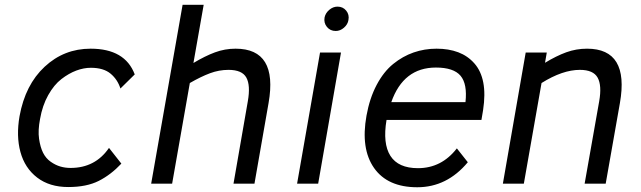

<svg xmlns="http://www.w3.org/2000/svg" viewBox="-20 -770 2688 805"><path d="M359.9 -565.9Q504.4 -565.9 544.9 -458L484.9 -398.9Q473.1 -436.5 443.6 -461.2Q414.1 -485.8 360.8 -485.8Q331.1 -485.8 299.8 -474.1Q268.6 -462.4 237.5 -438.5Q206.5 -414.6 182.1 -371.1Q157.7 -327.6 147.9 -271Q138.7 -223.1 143.8 -188Q148.9 -152.8 160.6 -129.4Q172.4 -106 192.6 -91.8Q212.9 -77.6 233.2 -71.8Q253.4 -65.9 275.9 -65.9Q379.4 -65.9 437 -149.9L488.8 -84Q445.3 -37.6 394.3 -11.7Q343.3 14.2 266.1 14.2Q187.5 14.2 135.7 -25.6Q84 -65.4 65.7 -132.6Q47.4 -199.7 62 -283.2Q85.9 -414.6 167.2 -490.2Q248.5 -565.9 359.9 -565.9Z M967.8 -565.9Q1146 -565.9 1106 -337.9L1046.9 0H959L1019 -345.2Q1030.8 -412.1 1012.9 -444.6Q995.1 -477.1 938 -477.1Q898.4 -477.1 860.4 -462.9Q822.3 -448.7 775.9 -421.9L701.7 0H613.8L745.6 -750H834L791 -505.9Q839.8 -535.2 881.3 -550.5Q922.9 -565.9 967.8 -565.9Z M1395 -742.2Q1418 -742.2 1431.6 -725.3Q1445.3 -708.5 1440.9 -686Q1438 -667.5 1422.1 -653.8Q1406.2 -640.1 1387.7 -640.1Q1364.7 -640.1 1350.8 -657Q1336.9 -673.8 1340.8 -696.8Q1344.7 -715.3 1360.6 -728.8Q1376.5 -742.2 1395 -742.2ZM1314 0H1225.6L1321.8 -549.8H1409.7Z M2005.4 -308.1 1998.5 -267.1H1600.6Q1584 -168 1616.9 -116.5Q1649.9 -64.9 1732.4 -64.9Q1831.1 -64.9 1895.5 -147.9L1941.4 -89.8Q1854 15.1 1729.5 15.1Q1605 15.1 1548.3 -65.7Q1491.7 -146.5 1516.6 -285.2Q1529.8 -358.4 1559.1 -413.8Q1588.4 -469.2 1628.4 -501.7Q1668.5 -534.2 1714.1 -550Q1759.8 -565.9 1810.5 -565.9Q1861.3 -565.9 1901.4 -550.8Q1941.4 -535.6 1969.2 -503.9Q1997.1 -472.2 2006.3 -423.6Q2015.6 -375 2005.4 -308.1ZM1807.6 -486.8Q1671.4 -486.8 1620.6 -341.8H1931.6Q1939.9 -418 1910.9 -452.4Q1881.8 -486.8 1807.6 -486.8Z M2441.4 -565.9Q2619.1 -565.9 2579.1 -337.9L2519.5 0H2431.2L2492.2 -345.2Q2503.9 -411.6 2485.8 -444.3Q2467.8 -477.1 2411.1 -477.1Q2338.9 -477.1 2250.5 -421.9L2176.3 0H2088.4L2184.1 -549.8H2272.5L2265.1 -506.8Q2312.5 -535.6 2354.2 -550.8Q2396 -565.9 2441.4 -565.9Z"/></svg>

Font: Stilu
Style: Italic
Weight: 400
Italic angle: -10°
Designer: Genilson Lima Santos
Foundry: Genilson Lima Santos
Version: Version 1.200;PS 001.200;hotconv 1.0.88;makeotf.lib2.5.64775